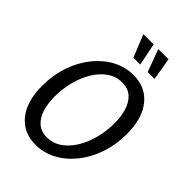

<svg xmlns="http://www.w3.org/2000/svg" viewBox="-270 -1048 1177 1177"><g transform="rotate(45 318.0 -460.0)"><path d="M268 14Q163 14 102 -60.8Q41 -135.5 41 -270Q41 -365.5 69 -446.5Q97 -527.5 146 -587.5Q195 -647.5 258 -680.8Q321 -714 390.5 -714Q495.5 -714 556.5 -639.2Q617.5 -564.5 617.5 -430Q617.5 -334 589.2 -253Q561 -172 512 -112Q463 -52 400 -19Q337 14 268 14ZM284.5 -67.5Q336.5 -67.5 379.2 -96.8Q422 -126 453 -176.2Q484 -226.5 500.8 -290.2Q517.5 -354 517.5 -422.5Q517.5 -482 502.5 -529.5Q487.5 -577 456 -604.8Q424.5 -632.5 374 -632.5Q321.5 -632.5 278.8 -603Q236 -573.5 205.2 -523.2Q174.5 -473 158 -409.5Q141.5 -346 141.5 -277.5Q141.5 -218.5 156.2 -171Q171 -123.5 202.8 -95.5Q234.5 -67.5 284.5 -67.5ZM315 -788 256 -933.5H345L374 -788ZM439 -788 385 -933.5H474L498.5 -788Z"/></g></svg>

Font: Cabin Condensed
Style: Italic
Weight: 400
Width: 3
Italic angle: -10°
Designer: Pablo Impallari
Foundry: Pablo Impallari. http://www.impallari.com Igino Marini. http://www.ikern.com
Version: Version 3.001; ttfautohint (v1.8.3)